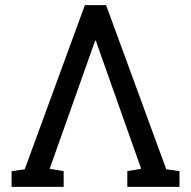

<svg xmlns="http://www.w3.org/2000/svg" viewBox="-20 -731 748 751"><path d="M25.4 0V-61.5L76.7 -68.8L312 -710.9H395L630.4 -68.8L682.1 -61.5V0H478V-61.5L532.2 -70.8L368.2 -533.7L355 -571.8H352.1L337.4 -530.3L174.3 -70.8L229 -61.5V0Z"/></svg>

Font: Roboto Slab
Style: Regular
Weight: 400
Designer: Google
Version: Version 2.000; ttfautohint (v1.8.1.43-b0c9)